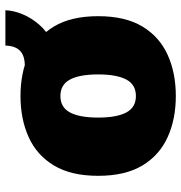

<svg xmlns="http://www.w3.org/2000/svg" viewBox="0 -660 672 712"><g transform="rotate(-90 336.0 -304.0)"><path d="M40 -276Q40 -376 78 -439.5Q116 -503 183 -533.5Q250 -564 336 -564Q422 -564 489 -533.5Q556 -503 594 -439.5Q632 -376 632 -276Q632 -176 594 -112.5Q556 -49 489 -18.5Q422 12 336 12Q250 12 183 -18.5Q116 -49 78 -112.5Q40 -176 40 -276ZM256 -276Q256 -207 275 -171.5Q294 -136 336 -136Q378 -136 397 -171.5Q416 -207 416 -276Q416 -345 397 -380.5Q378 -416 336 -416Q294 -416 275 -380.5Q256 -345 256 -276ZM449 -429 447 -548Q486 -548 504 -566Q522 -584 523 -620H654Q653 -590 639.5 -557Q626 -524 600.5 -494.5Q575 -465 537.5 -447Q500 -429 449 -429Z"/></g></svg>

Font: Kufam Black
Style: Regular
Weight: 900
Designer: Wael Morcos, Artur Schmal
Foundry: Original Type
Version: Version 1.301; ttfautohint (v1.8.3)